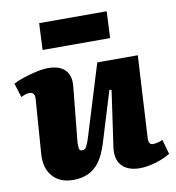

<svg xmlns="http://www.w3.org/2000/svg" viewBox="-86 -821 832 910"><g transform="rotate(-10 330.0 -366.0)"><path d="M-2 -484Q16 -494 46 -504Q76 -514 109 -521.5Q142 -529 167 -529Q222 -529 249 -501.5Q276 -474 270 -421L244 -159Q243 -136 245.5 -126.5Q248 -117 261 -117Q270 -117 276 -124Q282 -131 288.5 -148.5Q295 -166 304 -196L402 -515H597L575 -120Q574 -105 579 -96.5Q584 -88 595 -88Q607 -88 620 -91.5Q633 -95 642 -100L662 -29Q649 -21 631 -13Q613 -5 593 1Q573 7 552.5 10.5Q532 14 515 14Q457 14 428 -17.5Q399 -49 408 -109L446 -374L436 -377L361 -132Q344 -77 320.5 -45.5Q297 -14 265.5 0Q234 14 194 14Q131 14 95.5 -25.5Q60 -65 65 -134L84 -391Q86 -413 79 -420.5Q72 -428 59 -428Q51 -428 41 -425Q31 -422 19 -416ZM163 -746H488L482 -618H157Z"/></g></svg>

Font: Literata ExtraBold
Style: Italic
Weight: 800
Italic angle: -2°
Designer: Latin by Veronika Burian and Jose Scaglione. Greek by Irene Vlachou. Cyrillic by Vera Evstafieva
Foundry: TypeTogether
Version: Version 3.002